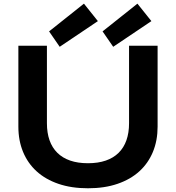

<svg xmlns="http://www.w3.org/2000/svg" viewBox="-20 -1011 955 1041"><path d="M79.6 -763.2H234.4V-342.8Q234.4 -291 248.5 -250.7Q262.7 -210.4 290.8 -182.6Q318.8 -154.8 360.4 -140.4Q401.9 -126 457 -126Q511.7 -126 553.5 -140.4Q595.2 -154.8 623.3 -182.6Q651.4 -210.4 665.5 -250.7Q679.7 -291 679.7 -342.8V-763.2H834.5V-324.2Q834.5 -249 809.1 -187.5Q783.7 -126 735.4 -82Q687 -38.1 616.9 -14.2Q546.9 9.8 457 9.8Q367.2 9.8 297.1 -14.2Q227.1 -38.1 178.7 -82Q130.4 -126 105 -187.5Q79.6 -249 79.6 -324.2ZM536.1 -840.8 725.1 -991.2 800.8 -896.5 593.8 -757.3ZM246.1 -840.8 435.1 -991.2 510.7 -896.5 303.7 -757.3Z"/></svg>

Font: Krona One
Style: Regular
Weight: 400
Version: Version 1.003